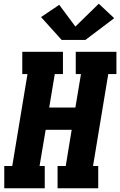

<svg xmlns="http://www.w3.org/2000/svg" viewBox="-20 -1014 647 1034"><path d="M3 0V-120H46L128 -615H100V-735H319V-615H275L245 -435H386L416 -615H388V-735H607V-615H563L481 -120H509V0H290V-120H334L366 -315H226L193 -120H221V0ZM440 -799H312L201 -922L299 -988L386 -871L512 -994L595 -916Z"/></svg>

Font: Iosevka Curly Slab HvEx
Style: Italic
Weight: 900
Width: 7
Italic angle: -9°
Monospace: yes
Designer: Belleve Invis
Foundry: Belleve Invis
Version: Version 11.1.0; ttfautohint (v1.8.3)